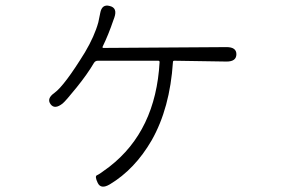

<svg xmlns="http://www.w3.org/2000/svg" viewBox="-20 -617 1040 705"><path d="M383 60Q351 79 339 55Q327 30 336 26.5Q345 23 382 -5Q552 -137 566 -389Q566 -394 561 -394H339Q330 -394 325 -386Q301 -345 261 -295.5Q221 -246 210 -237Q181 -214 166 -234Q150 -255 180 -276Q217 -303 292 -425Q327 -484 341 -535Q345 -552 348 -569Q354 -603 383 -595Q412 -588 400 -553L396 -542Q378 -489 357 -446Q355 -441 360 -441L812 -444Q848 -444 848 -418Q848 -391 812 -391L620 -394Q615 -394 615 -389Q604 -220 537 -102Q475 5 383 60Z"/></svg>

Font: Resource Han Rounded CN Light
Style: Regular
Weight: 300
Designer: Cyano Hao (round all glyphs); Ryoko NISHIZUKA 西塚涼子 (kana, bopomofo & ideographs); Paul D. Hunt (Latin, Greek & Cyrillic)
Foundry: Cyano Hao
Version: 0.990